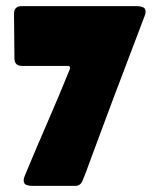

<svg xmlns="http://www.w3.org/2000/svg" viewBox="-20 -609 518 629"><path d="M430.2 -588.9Q439.5 -588.9 448.2 -585.4Q457 -582 457 -570.8Q457 -566.9 455.8 -562.7Q454.6 -558.6 453.1 -554.7Q420.4 -467.8 387.2 -381.1Q354 -294.4 321.8 -207.5L276.4 -85.4Q270 -68.4 263.7 -50.8Q257.3 -33.2 250 -16.1Q243.2 0 226.6 0H85Q75.7 0 66.7 -3.2Q57.6 -6.3 57.6 -18.1Q57.6 -25.4 62 -35.2Q98.1 -122.1 135.7 -208.5Q173.3 -294.9 208.5 -381.8Q209.5 -384.8 209.5 -387.2Q209.5 -393.1 201.2 -393.1H52.2Q27.3 -393.1 27.3 -418Q27.3 -454.1 26.6 -490.7Q25.9 -527.3 25.9 -563.5Q25.9 -588.9 50.8 -588.9Z"/></svg>

Font: Belanosima SemiBold
Style: Regular
Weight: 600
Designer: The DocRepair Project, Santiago Orozco
Foundry: Google
Version: Version 2.000